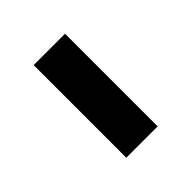

<svg xmlns="http://www.w3.org/2000/svg" viewBox="-7 -474 355 355"><g transform="rotate(45 170.0 -297.0)"><path d="M48.8 -255.9V-337.9H291V-255.9Z"/></g></svg>

Font: NotoSans
Style: Regular
Weight: 400
Designer: Monotype Design team
Foundry: Monotype Imaging Inc.
Version: Version 1.04; ttfautohint (v1.4.1)